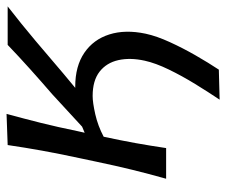

<svg xmlns="http://www.w3.org/2000/svg" viewBox="-73 -467 707 601"><g transform="rotate(-90 280.5 -166.5)"><path d="M269 167.5Q292.5 132.5 318 91Q343.5 49.5 363.5 8.2Q383.5 -33 391 -67Q401 -112.5 392.8 -149.5Q384.5 -186.5 356.8 -208.2Q329 -230 280.5 -230Q260 -230 223.5 -221.8Q187 -213.5 153 -195.5Q141.5 -142 133.2 -96.2Q125 -50.5 117.5 0H21.5Q37 -55 49.5 -106Q62 -157 75 -219L86 -271Q100 -336 109.5 -388.8Q119 -441.5 127 -496L224.5 -499.5Q209.5 -444.5 196.2 -391.5Q183 -338.5 171 -279.5L165.5 -255Q175 -259 184.5 -263L286 -356.5Q326 -391 365.2 -426.2Q404.5 -461.5 440.5 -496H561Q505 -452.5 453.2 -408.8Q401.5 -365 350.5 -321.5L306 -284.5Q307.5 -284.5 310 -284.5Q374 -284.5 415.8 -256Q457.5 -227.5 473.2 -177.8Q489 -128 475.5 -64Q468 -29.5 449.2 11.5Q430.5 52.5 407.5 92.5Q384.5 132.5 363 165Z"/></g></svg>

Font: Commissioner Flair
Style: Italic
Weight: 400
Italic angle: -12°
Designer: Kostas Bartsokas
Foundry: Kostas Bartsokas
Version: Version 1.000; ttfautohint (v1.8.3)